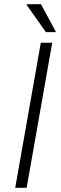

<svg xmlns="http://www.w3.org/2000/svg" viewBox="-20 -888 290 908"><path d="M197 -736H245L174 -868H107L106 -865ZM52 0H106L227 -686H173Z"/></svg>

Font: Archivo Thin
Style: Italic
Weight: 100
Italic angle: -10°
Designer: Hector Gatti
Foundry: Omnibus-Type
Version: Version 2.001